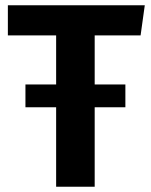

<svg xmlns="http://www.w3.org/2000/svg" viewBox="-20 -711 576 732"><path d="M341 -576V-389H458V-302H341V1H194V-302H77V-389H194V-576H10V-691H532L516 -576Z"/></svg>

Font: FiraSans
Style: Regular
Weight: 600
Designer: Carrois Corporate & Edenspiekermann AG
Foundry: Carrois Corporate GbR & Edenspiekermann AG
Version: Version 3.106;PS 003.106;hotconv 1.0.70;makeotf.lib2.5.58329